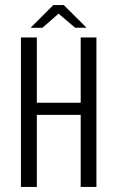

<svg xmlns="http://www.w3.org/2000/svg" viewBox="-20 -739 464 759"><path d="M62.7 0V-591H125.6V-332.8H299V-591H361.2V0H299V-284.9H125.6V0ZM101 -629.2 190.6 -718.9H232.3L322.2 -629.4H277L211.5 -684.9L147.5 -629.2Z"/></svg>

Font: Alumni Sans SC Thin
Style: Regular
Weight: 100
Designer: Robert E. Leuschke
Foundry: Robert E. Leuschke
Version: Version 1.018